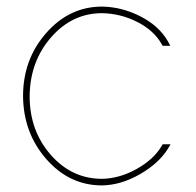

<svg xmlns="http://www.w3.org/2000/svg" viewBox="-20 -573 595 583"><path d="M489 -449Q462 -495 406 -523.5Q350 -552 290 -553Q191 -553 120.5 -473Q50 -393 50 -281Q51 -169 121 -89.5Q191 -10 290 -10Q347 -11 404 -43.5Q461 -76 489 -120L498 -135H474L471 -130Q447 -89 395 -60Q343 -31 290 -30Q198 -30 134 -103Q70 -176 70 -281Q71 -386 135 -459.5Q199 -533 290 -533Q346 -532 396.5 -506.5Q447 -481 471 -439L474 -434H497Z"/></svg>

Font: Nordica Plus
Style: NordicaClassicUltraLight
Weight: 300
Version: Version 1